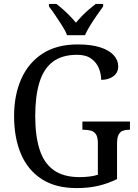

<svg xmlns="http://www.w3.org/2000/svg" viewBox="-20 -951 703 981"><path d="M372 10Q264 10 193 -36Q122 -82 87 -164.5Q52 -247 52 -358Q52 -466 89 -548.5Q126 -631 198 -677.5Q270 -724 377 -724Q445 -724 491 -709.5Q537 -695 560.5 -669.5Q584 -644 584 -612Q584 -580 559.5 -561.5Q535 -543 497 -543Q497 -573 485 -602.5Q473 -632 446 -651.5Q419 -671 374 -671Q297 -671 250 -635.5Q203 -600 181.5 -530Q160 -460 160 -358Q160 -258 182 -188Q204 -118 254 -82Q304 -46 387 -46Q412 -46 436.5 -49Q461 -52 480 -58V-220Q480 -250 470.5 -264.5Q461 -279 444.5 -283.5Q428 -288 407 -288H401V-330H644V-288H639Q621 -288 607.5 -283Q594 -278 586 -263Q578 -248 578 -216V-36Q531 -13 481.5 -1.5Q432 10 372 10ZM323 -771Q314 -794 297 -820.5Q280 -847 262.5 -873Q245 -899 230 -918V-931H268Q285 -918 303 -902Q321 -886 337.5 -869Q354 -852 368 -835Q382 -852 398.5 -869Q415 -886 433.5 -902Q452 -918 469 -931H507V-918Q493 -899 475 -873Q457 -847 440.5 -820.5Q424 -794 414 -771Z"/></svg>

Font: Noto Serif SemiCondensed
Style: Regular
Weight: 400
Width: 4
Designer: Monotype Design Team
Foundry: Monotype Imaging Inc.
Version: Version 2.013